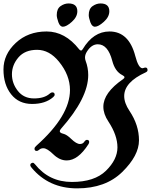

<svg xmlns="http://www.w3.org/2000/svg" viewBox="-85 -896 853 1084"><path d="M0 0ZM235.4 -745.1ZM416 -811Q416 -846.2 437.5 -861.3Q459 -876.5 482.4 -876.5Q532.2 -876.5 532.2 -832.5Q532.2 -800.3 501.2 -772.7Q470.2 -745.1 451.2 -745.1Q434.1 -745.1 425 -770.8Q416 -796.4 416 -811ZM235.4 -811Q235.4 -846.2 256.8 -861.3Q278.3 -876.5 301.8 -876.5Q351.6 -876.5 351.6 -832.5Q351.6 -800.3 320.6 -772.7Q289.6 -745.1 270.5 -745.1Q253.4 -745.1 244.4 -770.8Q235.4 -796.4 235.4 -811ZM361.8 -617.7Q367.2 -610.8 372.3 -610.8Q377.4 -610.8 381.8 -618.2Q441.9 -718.3 533.2 -718.3Q642.6 -718.3 678.7 -580.1Q696.8 -510.7 719.7 -510.7Q723.1 -510.7 727.5 -512.7Q731.9 -514.6 736.3 -514.6Q748 -514.6 748 -500Q748 -492.2 737.3 -487.3Q616.2 -432.1 616.2 -353.5Q616.2 -314.5 646 -270Q699.7 -189.9 699.7 -103.8Q699.7 -17.6 605.2 75Q510.7 167.5 350.6 167.5Q190.4 167.5 93.3 50.8Q85.9 42 85.9 36.6Q85.9 25.4 99.6 22.9Q105 22 112.8 31.7Q192.4 131.3 320.6 131.3Q448.7 131.3 513.4 67.9Q578.1 4.4 578.1 -64Q578.1 -132.3 526.9 -210Q498.5 -252.4 498.5 -293.5Q498.5 -372.6 609.9 -449.2Q617.7 -454.6 617.7 -460.2Q617.7 -465.8 606 -471.7Q564.5 -492.2 548.8 -552.7Q524.4 -646 467.3 -646Q431.2 -646 405.3 -604Q395 -587.4 395 -571.3Q395 -562 398.4 -552.7Q413.1 -513.7 413.1 -472.2Q413.1 -342.8 259.8 -169.4Q252.4 -161.1 252.4 -155.3Q252.4 -145.5 272.2 -140.9Q292 -136.2 316.9 -111.8Q346.7 -83 366.2 -83Q382.3 -83 390.1 -94.7Q397.9 -106.4 405.8 -106.4Q418.5 -106.4 418.5 -94.2Q418.5 -88.4 414.1 -81.5Q355.5 9.8 291.5 9.8Q251.5 9.8 216.1 -24.7Q180.7 -59.1 160.2 -59.1Q146 -59.1 137.5 -51.5Q128.9 -43.9 122.1 -43.9Q109.9 -43.9 109.9 -56.2Q109.9 -64 118.7 -71.8Q310.1 -241.7 310.1 -387.7Q310.1 -471.7 247.6 -548.3Q193.4 -614.7 124.5 -614.7Q55.7 -614.7 19 -571.8Q-17.6 -528.8 -17.6 -476.8Q-17.6 -424.8 15.9 -382.6Q49.3 -340.3 107.2 -340.3Q165 -340.3 195.3 -367.2Q203.6 -374.5 210 -374.5Q223.6 -374.5 223.6 -361.3Q223.6 -355 215.3 -347.7Q171.4 -309.1 96.2 -309.1Q21 -309.1 -22.2 -363.8Q-65.4 -418.5 -65.4 -503.7Q-65.4 -588.9 3.9 -653.6Q73.2 -718.3 178 -718.3Q282.7 -718.3 361.8 -617.7Z"/></svg>

Font: UnifrakturMaguntia
Style: Book
Weight: 400
Designer: j. 'mach' wust, Gerrit Ansmann, Georg Duffner, based on a font by Peter Wiegel, original typeface by Carl Albert Fahrenw
Version: Version 2017-03-19